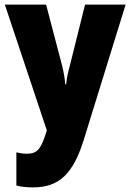

<svg xmlns="http://www.w3.org/2000/svg" viewBox="-20 -573 567 833"><path d="M1 -553 183 -8 181 0C158 72 143 94 96 94C80 94 64 91 51 88V232C71 237 94 240 123 240C237 240 297 181 343 35L525 -553H349L283 -288C274 -256 269 -230 267 -207H263C262 -229 256 -262 249 -290L180 -553Z"/></svg>

Font: Noto Sans Hebrew Condensed Black
Style: Regular
Weight: 900
Width: 3
Designer: Monotype Design Team
Foundry: Monotype Imaging Inc.
Version: Version 2.004